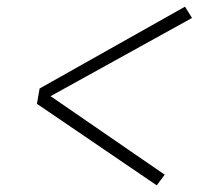

<svg xmlns="http://www.w3.org/2000/svg" viewBox="-20 -629 640 577"><path d="M451 -72 310 -168 91 -317 99 -363 536 -609 557 -575 132 -340 475 -104Z"/></svg>

Font: Iosevka SS04 XLt Ex
Style: Italic
Weight: 200
Width: 7
Italic angle: -9°
Monospace: yes
Designer: Belleve Invis
Foundry: Belleve Invis
Version: Version 19.0.0; ttfautohint (v1.8.4)